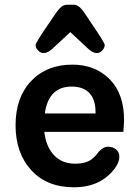

<svg xmlns="http://www.w3.org/2000/svg" viewBox="-20 -784 593 814"><path d="M165 -559Q152 -559 141.5 -570Q131 -581 131 -593Q131 -603 188 -686Q220 -735 234 -749.5Q248 -764 264 -764H292Q308 -764 322 -749.5Q336 -735 367 -686Q424 -603 424 -593Q424 -581 413.5 -570Q403 -559 390 -559Q373 -559 352 -579L278 -648L204 -579Q183 -559 165 -559ZM506 -275Q506 -264 503 -225H168Q175 -162 209 -126Q243 -90 298 -90Q335 -90 357 -101.5Q379 -113 399 -141Q418 -162 438 -162Q458 -162 472 -150.5Q486 -139 486 -120Q486 -99 471 -76Q411 10 293 10Q179 10 112.5 -62.5Q46 -135 46 -253Q46 -371 112 -440.5Q178 -510 287 -510Q383 -510 444.5 -448.5Q506 -387 506 -275ZM284 -417Q186 -417 170 -303H385V-309Q385 -363 358.5 -390Q332 -417 284 -417Z"/></svg>

Font: Solway Medium
Style: Regular
Weight: 500
Designer: Mariya V. Pigoulevskaya
Foundry: The Northern Block Ltd.
Version: Version 1.000;hotconv 1.0.109;makeotfexe 2.5.65596